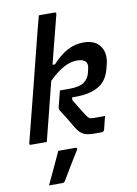

<svg xmlns="http://www.w3.org/2000/svg" viewBox="-106 -818 812 1142"><g transform="rotate(-10 300.0 -246.5)"><path d="M443 -545Q514 -545 544.5 -501Q575 -457 558 -392L550 -361Q532 -294 479.5 -264.5Q427 -235 344 -235H321L320 -218Q335 -193 353 -164Q371 -135 382 -118Q393 -101 400 -96.5Q407 -92 425 -92H495Q490 -72 485 -52.5Q480 -33 475 -12Q471 0 458 0H411Q371 0 348.5 -11.5Q326 -23 306 -56Q287 -89 268 -119.5Q249 -150 236 -170Q232 -178 231.5 -182Q231 -186 233 -194Q239 -217 245 -241Q251 -265 257 -288H314Q373 -288 401.5 -307Q430 -326 439 -361L444 -383Q453 -415 437 -431Q421 -446 386 -446Q309 -446 216 -353Q194 -264 171.5 -176Q149 -88 127 0H31Q20 0 23 -11Q64 -171 104.5 -331Q145 -491 185 -651Q193 -682 200 -707.5Q207 -733 211 -750H307Q317 -750 315 -739Q296 -666 277.5 -592.5Q259 -519 240 -446H255Q298 -494 344.5 -519.5Q391 -545 443 -545ZM185 64H289Q295 64 297.5 67.5Q300 71 296 77Q269 120 244.5 160.5Q220 201 193 247Q191 251 187 254Q183 257 176 257H95Q118 207 141.5 158Q165 109 185 64Z"/></g></svg>

Font: Recursive Sn Lnr St Med
Style: Italic
Weight: 500
Italic angle: -15°
Version: Version 1.079;hotconv 1.0.112;makeotfexe 2.5.65598; ttfautoh